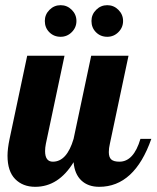

<svg xmlns="http://www.w3.org/2000/svg" viewBox="-20 -715 604 741"><path d="M332 -500H476L404 -160Q400 -143 400 -128Q400 -108 409.5 -99.5Q419 -91 441 -91Q496 -91 522 -179H564Q499 6 363 6Q320 6 294 -18.5Q268 -43 264 -89Q206 6 116 6Q68 6 38.5 -24Q9 -54 9 -114Q9 -141 17 -179L85 -500H229L157 -160Q154 -145 154 -132Q154 -91 184 -91Q238 -91 264 -179ZM333 -634Q333 -659 351 -677Q369 -695 394 -695Q419 -695 437 -677Q455 -659 455 -634Q455 -609 437 -591Q419 -573 394 -573Q368 -573 350.5 -590.5Q333 -608 333 -634ZM153 -634Q153 -659 171 -677Q189 -695 214 -695Q239 -695 257 -677Q275 -659 275 -634Q275 -609 257 -591Q239 -573 214 -573Q188 -573 170.5 -590.5Q153 -608 153 -634Z"/></svg>

Font: Lobster Two
Style: Bold Italic
Weight: 700
Designer: Pablo Impallari
Foundry: Pablo Impallari. www.impallari.com
Version: Version 2.000